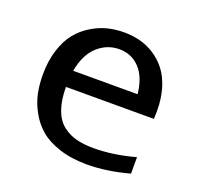

<svg xmlns="http://www.w3.org/2000/svg" viewBox="-102 -654 805 777"><g transform="rotate(20 300.0 -265.0)"><path d="M165.5 -325.2H442.9Q435.5 -396 400.4 -433.6Q365.2 -471.2 312 -471.2Q259.3 -471.2 219 -434.6Q178.7 -397.9 165.5 -325.2ZM346.2 12.2Q278.8 12.2 226.6 -5.1Q174.3 -22.5 142.8 -49.8Q111.3 -77.1 90.8 -115Q70.3 -152.8 62.7 -190.2Q55.2 -227.5 55.2 -269Q55.2 -328.6 70.6 -376.2Q85.9 -423.8 110.8 -454.3Q135.7 -484.9 169.4 -505.1Q203.1 -525.4 237.1 -533.7Q271 -542 307.1 -542Q343.3 -542 376.2 -533.4Q409.2 -524.9 439.2 -505.4Q469.2 -485.8 491.5 -457Q513.7 -428.2 526.9 -384.8Q540 -341.3 540 -287.6Q540 -265.6 539.1 -253.9H160.2Q160.6 -196.8 174.6 -157.5Q188.5 -118.2 215.1 -97.2Q241.7 -76.2 273.9 -67.6Q306.2 -59.1 349.1 -59.1Q434.1 -59.1 527.8 -85V-14.2Q432.1 12.2 346.2 12.2Z"/></g></svg>

Font: Aurulent Sans Mono
Style: Regular
Weight: 400
Monospace: yes
Version: Version 2007.05.04